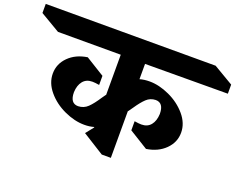

<svg xmlns="http://www.w3.org/2000/svg" viewBox="-248 -1012 1559 1250"><g transform="rotate(20 531.0 -387.5)"><path d="M615 -534Q645 -543 683 -543Q749 -543 821 -510Q893 -477 941 -420.5Q989 -364 989 -299Q989 -232 939.5 -183Q890 -134 810 -122L679 -203V-266Q709 -261 727 -261Q769 -261 792 -289.5Q815 -318 817 -366Q817 -443 761 -443Q724 -442 697.5 -417Q671 -392 640 -346L618 -315L615 -312V11H552L402 -83L445 -137V-141Q415 -132 378 -132Q311 -132 239 -165Q167 -198 119.5 -254.5Q72 -311 72 -376Q72 -443 121 -492Q170 -541 250 -553L381 -472V-409Q351 -414 333 -414Q291 -414 268 -385.5Q245 -357 243 -309Q243 -232 299 -232Q338 -233 365.5 -259.5Q393 -286 426 -337L443 -361L446 -364V-642H11L-126 -723V-786H1051L1188 -705V-642L615 -640Z"/></g></svg>

Font: Inknut Antiqua
Style: Bold
Weight: 700
Designer: Claus Eggers Sørensen
Foundry: Claus Eggers Sørensen
Version: Version 1.003; ttfautohint (v1.8.2) -l 8 -r 50 -G 200 -x 14 